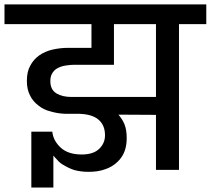

<svg xmlns="http://www.w3.org/2000/svg" viewBox="-44 -760 943 859"><path d="M465.8 -651.9V-470.2H287.1Q272.9 -470.2 250 -466.8Q231.9 -464.4 215.8 -456.1Q201.2 -449.7 190.9 -434.1Q181.2 -419.9 181.2 -397Q181.2 -358.4 209 -341.8Q235.4 -326.2 275.9 -326.2H653.8V-651.9ZM-23.9 -651.9V-740.2H878.9V-651.9H756.8V0H653.8V-246.1L485.8 -247.1Q504.4 -225.6 513.2 -203.1Q522.9 -178.7 522.9 -142.1Q522.9 -108.9 513.2 -83Q503.4 -56.2 481 -35.2Q457 -12.7 426.8 -2.9Q395.5 8.8 353 8.8Q317.9 8.8 289.1 1Q266.1 -6.3 243.2 -20Q223.6 -30.3 212.9 -43.9Q202.6 -54.2 194.8 -64V79.1H96.2V-170.9H189.9Q194.3 -129.9 228 -99.1Q261.2 -68.8 321.8 -68.8Q374.5 -68.8 400.9 -95.2Q425.8 -120.1 425.8 -154.8Q425.8 -201.2 395 -226.1Q364.3 -251 300.8 -251H245.1Q212.9 -252.4 183.1 -261.2Q151.9 -268.6 128.9 -287.1Q103 -306.6 90.8 -332Q76.2 -359.4 76.2 -397.9Q76.2 -440.4 91.8 -466.8Q105.5 -493.7 132.8 -513.2Q160.2 -531.2 190.9 -538.1Q226.1 -545.9 258.8 -545.9H365.2V-651.9Z"/></svg>

Font: PoppinsZ Medium
Style: Regular
Weight: 500
Designer: Ninad Kale (Devanagari), Jonny Pinhorn (Latin)
Foundry: Indian Type Foundry
Version: Version 3.002;FEAKit 1.0